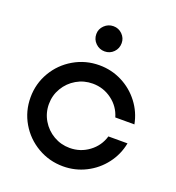

<svg xmlns="http://www.w3.org/2000/svg" viewBox="-133 -831 863 943"><g transform="rotate(20 298.5 -359.0)"><path d="M36 -257Q36 -329 71.5 -389.5Q107 -450 168 -485.5Q229 -521 301 -521Q364.4 -521 419.6 -493.1Q474.7 -465.2 512 -416.3Q549.3 -367.5 560.9 -306.6H461Q445.7 -359.1 401.4 -392Q357 -425 301 -425Q255.2 -425 216.5 -402.5Q177.8 -380 154.9 -341.4Q132 -302.8 132 -257Q132 -211.2 154.9 -172.6Q177.8 -134 216.5 -111.5Q255.2 -89 301 -89Q357 -89 401.4 -122Q445.7 -154.9 461 -207.4H560.9Q549.3 -146.5 512 -97.7Q474.7 -48.8 419.5 -20.9Q364.4 7 301 7Q229 7 168 -28.5Q107 -64 71.5 -124.5Q36 -185 36 -257ZM233.2 -660.1Q233.2 -686.4 252.9 -705.6Q272.7 -724.8 300 -724.8Q327.3 -724.8 346.5 -705.6Q365.7 -686.3 365.7 -660.1Q365.7 -631.8 346.7 -612.6Q327.7 -593.3 300 -593.3Q272.7 -593.3 252.9 -612.6Q233.2 -631.8 233.2 -660.1Z"/></g></svg>

Font: Lineal Thin
Style: Regular
Weight: 200
Designer: Created by Frank Adebiaye with contributions from Anton Moglia & Ariel Martín Pérez
Created by Frank ADEBIAYE with FontF
Foundry: Velvetyne Type Foundry
Version: Version 2.000;Glyphs 3.2 (3227)